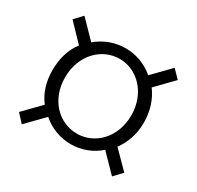

<svg xmlns="http://www.w3.org/2000/svg" viewBox="-112 -736 760 741"><g transform="rotate(30 267.5 -365.0)"><path d="M66 -123 140 -199C175 -168 220 -151 268 -151C314 -151 360 -168 394 -199L468 -123L502 -159L429 -233C455 -268 471 -312 471 -364C471 -417 455 -462 429 -497L502 -572L468 -607L394 -531C359 -561 314 -578 268 -578C220 -578 175 -561 140 -531L66 -607L33 -572L105 -497C78 -462 64 -417 64 -364C64 -312 78 -268 105 -233L33 -159ZM268 -198C187 -198 120 -265 120 -364C120 -462 187 -531 268 -531C347 -531 415 -462 415 -364C415 -265 347 -198 268 -198Z"/></g></svg>

Font: Genne Gothic Light
Style: Regular
Weight: 300
Designer: Ryoko NISHIZUKA (kana & ideographs); Paul D. Hunt (Latin, Greek & Cyrillic); Wenlong ZHANG (bopomofo); Sandoll Communica
Foundry: Adobe Systems Incorporated
Version: Version 1.004;PS 1.004;hotconv 16.6.51;makeotf.lib2.5.65220